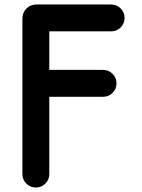

<svg xmlns="http://www.w3.org/2000/svg" viewBox="-20 -824 636 857"><path d="M200 -684V-512H440Q465 -512 482.5 -494.5Q500 -477 500 -452Q500 -427 482.5 -409.5Q465 -392 440 -392H200V-47Q200 -22 182.5 -4.5Q165 13 140 13Q115 13 97.5 -4.5Q80 -22 80 -47V-740Q80 -768 98 -786Q116 -804 144 -804H476Q501 -804 518.5 -786.5Q536 -769 536 -744Q536 -719 518.5 -701.5Q501 -684 476 -684Z"/></svg>

Font: Tsukimi Rounded
Style: Bold
Weight: 700
Designer: Takashi Funayama
Foundry: Takashi Funayama
Version: Version 1.032; ttfautohint (v1.8.3)